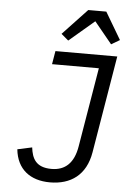

<svg xmlns="http://www.w3.org/2000/svg" viewBox="-62 -981 724 1039"><g transform="rotate(5 300.0 -461.5)"><path d="M217 -698.2 204.9 -626.1H459.2L387.1 -195C372.2 -105.1 326 -61.1 251.1 -61.1C165.8 -61.1 144.2 -109 137.1 -168L57.9 -150.9C68.9 -43 142 12.1 248.9 12.1C361.9 12.1 443.9 -45.1 464.8 -170.1L552.9 -698.2ZM241.8 -794 280.9 -761 418 -877.8 513.8 -761 559.7 -788 472.7 -935H374.6Z"/></g></svg>

Font: Margiela Mono Italic Italic
Style: Regular
Weight: 400
Designer: Mike Abbink, Paul van der Laan, Pieter van Rosmalen
Foundry: Bold Monday
Version: Version 2.003 2021